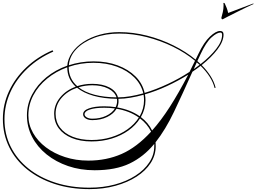

<svg xmlns="http://www.w3.org/2000/svg" viewBox="-107 -1042 1780 1333"><path d="M1271 -669Q1309 -749 1350.5 -788Q1392 -827 1421 -827Q1445 -827 1445 -802Q1445 -755 1403 -699.5Q1361 -644 1293 -590Q1330 -553 1355 -513.5Q1380 -474 1390 -433L1383 -431Q1373 -471 1348 -510Q1323 -549 1286 -585Q1259 -564 1229 -544Q1160 -389 1101 -265.5Q1042 -142 973 -54Q974 -41 974 -27Q974 36 939 90Q904 144 841 184.5Q778 225 694.5 248Q611 271 514 271Q382 271 272 235Q162 199 81.5 134Q1 69 -43 -20.5Q-87 -110 -87 -216Q-87 -316 -45 -407.5Q-3 -499 74.5 -573Q152 -647 258 -693L263 -684Q160 -639 83.5 -566.5Q7 -494 -34.5 -403.5Q-76 -313 -76 -214Q-76 -110 -32.5 -23Q11 64 90 127.5Q169 191 277 226Q385 261 514 261Q609 261 690.5 239Q772 217 833.5 177.5Q895 138 929.5 85.5Q964 33 964 -27Q964 -35 964 -43Q891 46 793.5 93Q696 140 550 140Q451 140 366 111Q281 82 216.5 30Q152 -22 116 -91.5Q80 -161 80 -241Q80 -318 116 -386Q152 -454 215 -505.5Q278 -557 360 -586Q364 -634 393.5 -676.5Q423 -719 472 -751Q521 -783 585 -801Q649 -819 721 -819Q817 -819 913.5 -794.5Q1010 -770 1097.5 -726.5Q1185 -683 1251 -628Q1261 -648 1271 -669ZM1286 -667Q1275 -644 1263 -618Q1275 -608 1286 -597Q1353 -650 1394 -702.5Q1435 -755 1435 -800Q1435 -816 1423 -816Q1399 -816 1361.5 -782.5Q1324 -749 1286 -667ZM542 -616Q635 -616 710 -588Q785 -560 834 -511Q883 -462 897 -397Q977 -421 1058 -459Q1139 -497 1209 -543Q1228 -580 1247 -620Q1181 -675 1094.5 -717.5Q1008 -760 912 -784.5Q816 -809 721 -809Q626 -809 548.5 -780Q471 -751 423.5 -701.5Q376 -652 371 -589Q410 -602 453.5 -609Q497 -616 542 -616ZM1259 -609Q1254 -597 1248.5 -585.5Q1243 -574 1238 -562Q1259 -577 1279 -592Q1269 -601 1259 -609ZM534 -460Q605 -460 653 -434.5Q701 -409 712 -366Q752 -366 796.5 -373.5Q841 -381 888 -394Q873 -457 825.5 -504.5Q778 -552 705 -579Q632 -606 542 -606Q496 -606 453 -599Q410 -592 370 -578V-575Q370 -496 429 -444Q479 -460 534 -460ZM90 -241Q90 -176 122.5 -119Q155 -62 212 -19Q269 24 344.5 48.5Q420 73 506 73Q632 73 737 27Q842 -19 942 -128Q916 -181 865 -220Q835 -172 784.5 -136Q734 -100 668.5 -80Q603 -60 529 -60Q450 -60 391.5 -84Q333 -108 301 -151Q269 -194 269 -252Q269 -315 310.5 -365.5Q352 -416 419 -440Q360 -494 360 -574V-575Q281 -546 220 -496Q159 -446 124.5 -380.5Q90 -315 90 -241ZM903 -346Q903 -284 871 -229Q923 -190 949 -136Q1011 -205 1072.5 -301Q1134 -397 1200 -524Q1131 -481 1053.5 -445Q976 -409 899 -387Q903 -367 903 -346ZM534 -450Q484 -450 438 -436Q526 -368 702 -366Q690 -404 644.5 -427Q599 -450 534 -450ZM279 -252Q279 -197 310 -156Q341 -115 397.5 -92.5Q454 -70 529 -70Q601 -70 665 -89.5Q729 -109 778.5 -144.5Q828 -180 857 -226Q792 -272 702 -287Q682 -252 637 -230Q592 -208 534 -208Q506 -208 488 -219.5Q470 -231 470 -249Q470 -275 510.5 -289.5Q551 -304 616 -304Q657 -304 696 -298Q706 -319 706 -341Q706 -349 705 -356Q613 -357 542.5 -377Q472 -397 428 -433Q361 -410 320 -362Q279 -314 279 -252ZM716 -340Q716 -317 707 -296Q797 -281 863 -235Q893 -288 893 -346Q893 -365 890 -384Q843 -371 798 -363.5Q753 -356 715 -356Q716 -348 716 -340ZM480 -249Q480 -236 495.5 -227Q511 -218 534 -218Q587 -218 629 -237.5Q671 -257 691 -289Q655 -294 617 -294Q553 -294 516.5 -281.5Q480 -269 480 -249ZM1652 -1018 1653 -1014Q1638 -1008 1606.5 -992.5Q1575 -977 1539.5 -959.5Q1504 -942 1476 -927.5Q1448 -913 1439 -908Q1430 -908 1430 -919Q1435 -936 1440 -958.5Q1445 -981 1445 -1002Q1445 -1007 1445 -1011.5Q1445 -1016 1444 -1020Q1444 -1022 1448 -1022Q1450 -1022 1453 -1019Q1461 -1002 1467 -986.5Q1473 -971 1477 -952Z"/></svg>

Font: Ballet 16pt
Style: Regular
Weight: 400
Designer: Maximiliano R. Sproviero
Foundry: Omnibus-Type
Version: Version 1.100; ttfautohint (v1.8.3)